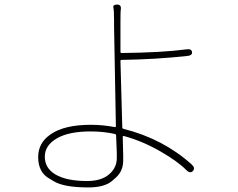

<svg xmlns="http://www.w3.org/2000/svg" viewBox="-20 -789 1040 840"><path d="M366 31Q262 31 217 5Q207 -1 197 -7Q147 -34 147 -102Q147 -164 201 -201Q261 -243 377 -243Q430 -243 482 -233Q487 -232 487 -237L479 -675Q479 -687 479 -699Q479 -743 476 -756Q473 -769 493 -769Q513 -769 508 -744Q507 -741 507 -687V-562Q507 -557 512 -557Q689 -559 795 -573Q818 -577 820 -561Q822 -546 798 -544Q658 -529 512 -527Q507 -527 507 -522L515 -232Q515 -226 521 -225Q693 -182 818 -70Q836 -54 824 -41Q812 -28 795 -45Q759 -82 683 -126Q603 -172 522 -194Q517 -195 517 -190L519 -111Q519 -99 519 -87Q519 -42 489 -14Q480 -6 471 2Q438 31 366 31ZM361 3Q423 3 457 -26Q491 -55 491 -97Q491 -109 491 -121L488 -196Q488 -202 482 -203Q433 -214 376 -214Q281 -214 228.5 -183.5Q176 -153 176 -103.5Q176 -54 222 -26Q271 3 361 3Z"/></svg>

Font: Resource Han Rounded JP ExtraLight
Style: Regular
Weight: 250
Designer: Cyano Hao (round all glyphs); Ryoko NISHIZUKA 西塚涼子 (kana, bopomofo & ideographs); Paul D. Hunt (Latin, Greek & Cyrillic)
Foundry: Cyano Hao
Version: 0.990